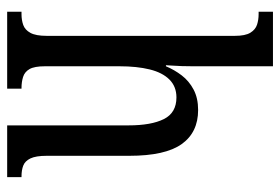

<svg xmlns="http://www.w3.org/2000/svg" viewBox="-146 -654 800 549"><g transform="rotate(90 254.5 -380.0)"><path d="M14 0V-41H21Q38 -41 52 -46Q66 -51 74.5 -66.5Q83 -82 83 -113V-651Q83 -681 74 -695.5Q65 -710 51 -714.5Q37 -719 21 -719H14V-760H170V-531Q170 -515 169.5 -499Q169 -483 168 -470.5Q167 -458 167 -454H170Q180 -478 196 -499Q212 -520 236.5 -533Q261 -546 295 -546Q359 -546 392.5 -499Q426 -452 426 -349V-113Q426 -82 433.5 -66.5Q441 -51 454 -46Q467 -41 485 -41H487V0H339V-347Q339 -412 321 -448Q303 -484 259 -484Q228 -484 208 -464Q188 -444 179 -407.5Q170 -371 170 -321V-108Q170 -78 178 -64Q186 -50 200.5 -45.5Q215 -41 232 -41H234V0Z"/></g></svg>

Font: Noto Serif ExtraCondensed
Style: Regular
Weight: 400
Width: 2
Designer: Monotype Design Team
Foundry: Monotype Imaging Inc.
Version: Version 2.013